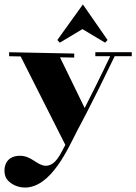

<svg xmlns="http://www.w3.org/2000/svg" viewBox="-36 -638 613 864"><path d="M393 -385H460C411 -282 373 -207 345 -152L234 -380L298 -379V-397L5 -403V-385L57 -384L258 14C237 52 216 108 169 108C130 106 107 64 55 63C-17 62 -24 127 -10 160C-1 180 32 206 76 206C194 206 270 31 312 -51C312 -51 374 -164 480 -385H557V-403H393ZM222 -458 233 -446 335 -507 437 -446 448 -458 337 -618Z"/></svg>

Font: Purple Purse
Style: Regular
Weight: 400
Designer: Astigmatic (AOETI)
Foundry: Astigmatic (AOETI)
Version: Version 1.000